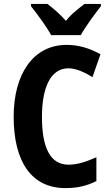

<svg xmlns="http://www.w3.org/2000/svg" viewBox="-20 -954 566 984"><path d="M242 -774H394C417 -816 466 -883 497 -922V-934H413C385 -911 348 -886 318 -847C287 -883 249 -914 223 -934H139V-922C170 -883 221 -814 242 -774ZM331 -604C368 -604 411 -585 454 -559L495 -676C441 -706 384 -724 322 -724C147 -724 50 -570 50 -356C50 -126 141 10 315 10C376 10 424 -1 474 -26V-148C419 -124 376 -110 331 -110C237 -110 195 -198 195 -355C195 -501 237 -604 331 -604Z"/></svg>

Font: Noto Sans Telugu Condensed
Style: Bold
Weight: 700
Width: 3
Designer: Jelle Bosma - Monotype Design Team
Foundry: Monotype Imaging Inc.
Version: Version 2.005